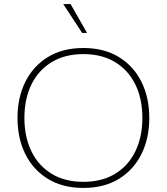

<svg xmlns="http://www.w3.org/2000/svg" viewBox="-20 -914 820 944"><path d="M390 10Q288 10 215.5 -34.5Q143 -79 104.5 -156.5Q66 -234 66 -334Q66 -434 104.5 -511.5Q143 -589 215.5 -633.5Q288 -678 390 -678Q492 -678 564.5 -633.5Q637 -589 675.5 -511.5Q714 -434 714 -334Q714 -234 675.5 -156.5Q637 -79 564.5 -34.5Q492 10 390 10ZM390 -20Q481 -20 546 -59.5Q611 -99 645.5 -170Q680 -241 680 -334Q680 -428 645.5 -498.5Q611 -569 546 -608.5Q481 -648 390 -648Q299 -648 234 -608.5Q169 -569 134.5 -498.5Q100 -428 100 -334Q100 -241 134.5 -170Q169 -99 234 -59.5Q299 -20 390 -20ZM384 -752 291 -894H327L408 -752Z"/></svg>

Font: Gantari Thin
Style: Regular
Weight: 250
Designer: Anugrah Pasau
Foundry: Lafontype
Version: Version 1.000